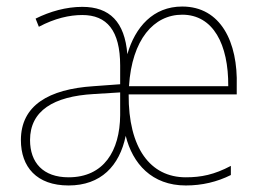

<svg xmlns="http://www.w3.org/2000/svg" viewBox="-20 -558 801 588"><path d="M538 -538C449 -538 394 -475 370 -392C362 -491 316 -537 232 -537C183 -537 133 -523 89 -501L99 -476C148 -502 193 -512 232 -512C307 -512 348 -465 348 -357V-300L266 -294C129 -285 44 -235 44 -129C44 -47 92 10 190 10C289 10 346 -50 365 -142C386 -57 445 10 549 10C599 10 645 -1 687 -22V-50C636 -23 596 -15 549 -15C440 -15 373 -105 374 -269H705V-295C709 -429 656 -538 538 -538ZM538 -513C633 -513 680 -422 679 -294H375C384 -437 451 -513 538 -513ZM267 -270 348 -275V-205C347 -96 298 -15 190 -15C112 -15 72 -60 72 -129C72 -219 144 -263 267 -270Z"/></svg>

Font: Noto Sans Malayalam SemiCondensed Thin
Style: Regular
Weight: 100
Width: 4
Designer: Jelle Bosma - Monotype Design Team
Foundry: Monotype Imaging Inc.
Version: Version 2.104